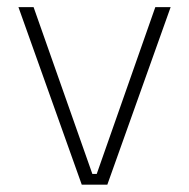

<svg xmlns="http://www.w3.org/2000/svg" viewBox="-20 -506 518 526"><path d="M245 -29.5 405.5 -486.5H447.5L274 0H204L30.5 -486.5H72L233 -29.5Z"/></svg>

Font: Anek Gujarati Medium ExtraLight
Style: Regular
Weight: 250
Version: Version 1.003